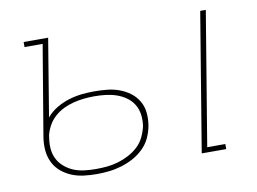

<svg xmlns="http://www.w3.org/2000/svg" viewBox="-63 -611 950 710"><g transform="rotate(-10 412.5 -256.0)"><path d="M642 0 728 -520H749L666 -19H734V0ZM247 8Q222 8 198 5Q174 2 152.5 -7Q131 -16 113.5 -31Q96 -46 86 -67Q76 -88 74 -112Q72 -136 76 -161L133 -501H65V-520H157L109 -229Q126 -249 148 -262Q170 -275 194.5 -282.5Q219 -290 243 -292.5Q267 -295 291 -295Q315 -295 339 -292.5Q363 -290 384.5 -282Q406 -274 424 -260.5Q442 -247 453.5 -227.5Q465 -208 467.5 -184.5Q470 -161 466 -136Q462 -113 452 -91Q442 -69 424 -51.5Q406 -34 384.5 -22.5Q363 -11 339.5 -4Q316 3 293 5.5Q270 8 247 8ZM248 -11Q269 -11 289.5 -13Q310 -15 330.5 -21Q351 -27 371 -37.5Q391 -48 407 -63Q423 -78 432.5 -98.5Q442 -119 446 -139Q449 -161 446 -181.5Q443 -202 432.5 -219Q422 -236 405.5 -247.5Q389 -259 370 -265.5Q351 -272 330 -274.5Q309 -277 287 -277Q268 -277 248.5 -275Q229 -273 209 -268Q189 -263 170.5 -254Q152 -245 136.5 -231Q121 -217 111 -198.5Q101 -180 97 -161V-158Q93 -136 94.5 -115Q96 -94 105 -76Q114 -58 130 -44.5Q146 -31 164.5 -23.5Q183 -16 204.5 -13.5Q226 -11 248 -11Z"/></g></svg>

Font: Iosevka Etoile Thin
Style: Italic
Weight: 100
Italic angle: -9°
Designer: Belleve Invis
Foundry: Belleve Invis
Version: Version 22.1.2; ttfautohint (v1.8.4)